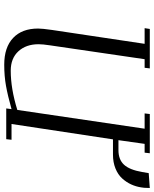

<svg xmlns="http://www.w3.org/2000/svg" viewBox="73 -816 752 939"><g transform="rotate(90 449.5 -346.0)"><path d="M117.2 -676.8 121.1 -702.1H314L311 -676.8H269L201.2 -213.9Q195.8 -178.2 195.8 -158.2Q195.8 -97.2 230.2 -59.6Q264.6 -22 325.2 -22Q413.1 -22 517.1 -54.2L608.9 -676.8H534.2L537.1 -702.1H729L726.1 -676.8H683.1L665 -548.8H713.9Q759.8 -548.8 784.9 -575.9Q810.1 -603 820.8 -665L826.2 -696.8L898.9 -702.1L897.9 -674.8L896 -660.2Q892.1 -634.3 881.3 -610.8Q870.6 -587.4 852.1 -566.9Q833.5 -546.4 803.5 -534.2Q773.4 -522 735.8 -522H661.1L585.9 -25.9H663.1L660.2 0H509.8L513.2 -25.9Q446.8 -7.3 399.2 1.2Q351.6 9.8 295.9 9.8Q210.9 9.8 165 -33.7Q119.1 -77.1 119.1 -155.8Q119.1 -176.3 126 -224.1L193.8 -676.8Z"/></g></svg>

Font: Dehuti
Style: Italic
Weight: 400
Version: Version 1.2